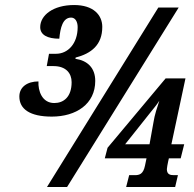

<svg xmlns="http://www.w3.org/2000/svg" viewBox="-20 -744 770 764"><path d="M186 -280C283 -280 359 -330 359 -422C359 -474 328 -503 280 -510L281 -515C343 -531 387 -565 387 -637C387 -684 352 -724 275 -724C191 -724 140 -683 140 -636C140 -605 169 -590 216 -590C220 -634 230 -674 263 -674C280 -674 289 -657 289 -636C289 -570 250 -530 203 -530H175L166 -481H193C243 -481 265 -452 265 -417C265 -358 233 -334 196 -334C147 -334 131 -383 133 -420C89 -420 57 -398 57 -360C57 -310 99 -280 186 -280ZM167 0H247L691 -714H610ZM482 0H677L688 -47H672C657 -47 644 -50 644 -71C644 -76 647 -91 649 -101L652 -114H699L713 -170H662L718 -432H639L408 -156L397 -114H563L557 -85C550 -51 535 -47 516 -47H494ZM478 -170 575 -292C589 -310 601 -323 614 -343C606 -319 595 -286 591 -259L575 -170Z"/></svg>

Font: Noto Serif ExtraCondensed Black
Style: Italic
Weight: 900
Width: 2
Italic angle: -12°
Designer: Monotype Design Team
Foundry: Monotype Imaging Inc.
Version: Version 2.014